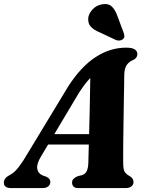

<svg xmlns="http://www.w3.org/2000/svg" viewBox="-50 -955 753 975"><path d="M158.5 -161Q135 -122.5 139.2 -98Q143.5 -73.5 167 -64L186.5 -57Q197 -52 201.2 -45.2Q205.5 -38.5 205.5 -31.5Q205.5 -17 195 -8.5Q184.5 0 167 0H5Q-12.5 0 -21.5 -7.2Q-30.5 -14.5 -30.5 -27Q-30.5 -39 -23.5 -48.5Q-16.5 -58 5 -69.5Q23.5 -79 45 -106.8Q66.5 -134.5 88 -172L297.5 -518Q362 -617.5 435.8 -665.2Q509.5 -713 590 -713Q621.5 -713 634.5 -704Q647.5 -695 647.5 -681Q647.5 -671.5 643.2 -664.5Q639 -657.5 628.5 -651.5Q606.5 -643 594 -625.5Q581.5 -608 581 -573.5Q581 -556 580.5 -526.8Q580 -497.5 579.2 -460.8Q578.5 -424 578 -383.8Q577.5 -343.5 576.8 -304Q576 -264.5 575.8 -229.8Q575.5 -195 575.5 -169.2Q575.5 -143.5 575.5 -130.5Q575.5 -111 577.8 -98Q580 -85 587.8 -76.2Q595.5 -67.5 612 -58.5Q628 -47.5 628 -30.5Q628 -17.5 617.8 -8.8Q607.5 0 589 0H347.5Q330 0 323 -8Q316 -16 316 -27.5Q316 -39.5 323.5 -47Q331 -54.5 345.5 -60.5L368 -66Q384 -71.5 391 -87.5Q398 -103.5 398.5 -127.5Q399 -145.5 399.8 -174Q400.5 -202.5 401.5 -238.5Q402.5 -274.5 403.5 -314.2Q404.5 -354 405.5 -394.8Q406.5 -435.5 407 -473.5Q407.5 -511.5 408.2 -543.8Q409 -576 409 -598.5L447 -588Q436 -582.5 422.5 -571.8Q409 -561 392 -540.8Q375 -520.5 352 -485.5ZM156 -221 167 -274H451L446.5 -221ZM546.5 -873 579 -785.5Q581.5 -778 581.5 -770.2Q581.5 -762.5 574 -756Q567 -750 557.2 -749.2Q547.5 -748.5 539.5 -751.5L456.5 -790.5Q426.5 -803 411.5 -819Q396.5 -835 398 -862Q399.5 -884 418.8 -905.8Q438 -927.5 467.5 -933Q499.5 -939 517.5 -922Q535.5 -905 546.5 -873Z"/></svg>

Font: Fraunces
Style: Bold Italic
Weight: 700
Italic angle: -16°
Version: Version 1.000;[b76b70a41]